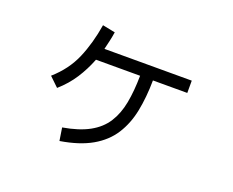

<svg xmlns="http://www.w3.org/2000/svg" viewBox="-105 -789 1211 998"><g transform="rotate(20 500.0 -290.5)"><path d="M196 -224 145 -273Q220 -339 256 -423Q292 -507 309 -612L379 -598Q375 -572 369.5 -547.5Q364 -523 358 -499H841V-431H651Q650 -337 634.5 -260Q619 -183 581 -123.5Q543 -64 475 -25Q407 14 302 31L291 -40Q379 -55 435.5 -86Q492 -117 523 -165.5Q554 -214 566.5 -280Q579 -346 580 -431H336Q313 -372 279.5 -320Q246 -268 196 -224Z"/></g></svg>

Font: Murecho
Style: Regular
Weight: 400
Designer: Neil Summerour
Foundry: Positype
Version: Version 1.010; ttfautohint (v1.8.3)